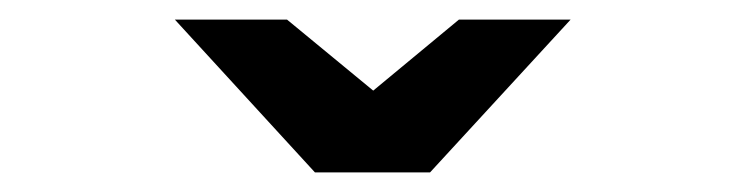

<svg xmlns="http://www.w3.org/2000/svg" viewBox="-20 -941 761 196"><path d="M301.5 -765 158.5 -921H273L361 -848.5L448.5 -921H562.5L419 -765Z"/></svg>

Font: Undotted
Style: Bold
Weight: 700
Designer: Delve Withrington, Dave Bailey, Thomas Jockin
Foundry: Delve Fonts LLC
Version: Version 4.000